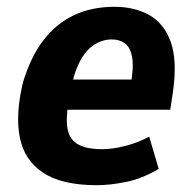

<svg xmlns="http://www.w3.org/2000/svg" viewBox="-20 -534 569 565"><path d="M265 11Q162 11 106.5 -26Q51 -63 38 -131Q25 -199 48 -293Q71 -368 108.5 -416.5Q146 -465 198 -489.5Q250 -514 317 -514Q376 -514 419.5 -489.5Q463 -465 482.5 -410.5Q502 -356 489 -264L481 -211H158L172 -300H380L364 -280Q374 -335 369 -364.5Q364 -394 348 -406Q332 -418 309 -418Q282 -418 257.5 -402.5Q233 -387 215 -353Q197 -319 186 -261L182 -234Q173 -184 179 -153.5Q185 -123 210 -109Q235 -95 281 -95Q311 -95 348.5 -104.5Q386 -114 419 -132L447 -37Q398 -8 350.5 1.5Q303 11 265 11Z"/></svg>

Font: Nunito Sans 7pt Condensed ExtraBold
Style: Italic
Weight: 800
Width: 3
Italic angle: -9°
Designer: Vernon Adams
Foundry: Vernon Adams
Version: Version 3.101;gftools[0.9.27]